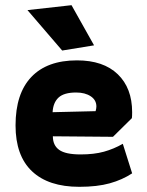

<svg xmlns="http://www.w3.org/2000/svg" viewBox="-20 -715 568 741"><path d="M86 -676 256 -695 343 -540 220 -520ZM40 -231Q40 -354 101 -418Q162 -482 277 -482Q379 -482 434.5 -428.5Q490 -375 490 -282Q490 -267 489 -259L416 -187L184 -189Q184 -154 208.5 -136.5Q233 -119 291 -119Q343 -119 381 -129.5Q419 -140 454 -160L490 -46Q452 -21 403.5 -7.5Q355 6 286 6Q167 6 103.5 -54Q40 -114 40 -231ZM349 -286Q352 -297 352 -304Q352 -329 330 -343.5Q308 -358 274 -358Q227 -358 206 -338.5Q185 -319 183 -282Z"/></svg>

Font: Athiti
Style: Bold
Weight: 700
Designer: CadsonDemak Team
Foundry: CadsonDemak
Version: Version 1.033